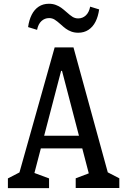

<svg xmlns="http://www.w3.org/2000/svg" viewBox="-20 -976 660 996"><path d="M21 -50.5 100.7 -91.7 71.2 -47 263.5 -730H361.2L547.5 -51.3L519.3 -92.2L599 -51V-0.7H372.7V-51L466.3 -86.5L447.2 -51.3L301.7 -608.5H297L150.3 -47L139.3 -85.8L234.5 -50.5V0H21ZM168 -272H449.2V-206.2H168ZM294.7 -849.7Q276.2 -866.3 263.5 -874.2Q250.8 -882.2 234.7 -882.2Q212 -882.2 195.1 -866.8Q178.2 -851.3 172.3 -821.2L125.7 -835.5Q130.7 -872 144.4 -899.3Q158.2 -926.7 180.8 -941.6Q203.3 -956.5 233.8 -956.5Q253.7 -956.5 269.8 -950.3Q286 -944.2 297.7 -935.7Q309.3 -927.2 325.2 -913.2Q343.2 -896.8 356.2 -888.7Q369.3 -880.5 385.7 -880.5Q408.3 -880.5 425.1 -895.9Q441.8 -911.3 447.7 -941.5L494.3 -927.2Q489.3 -890.7 475.5 -863.4Q461.7 -836.2 438.9 -821.2Q416.2 -806.2 385.7 -806.2Q365.8 -806.2 349.7 -812.3Q333.5 -818.5 321.7 -827.1Q309.8 -835.7 294.7 -849.7Z"/></svg>

Font: Monaspace Xenon Var ExtraLight
Style: Regular
Weight: 200
Designer: Riley Cran and the Lettermatic Team
Version: Version 1.200 (Monaspace Xenon Var)